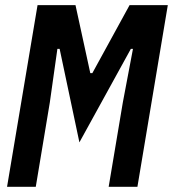

<svg xmlns="http://www.w3.org/2000/svg" viewBox="-20 -718 665 738"><path d="M397.7 0H508.2L625 -698.2H478L334.9 -436.8H327.1L270.2 -698.2H124.3L7.1 0H117.5L171.5 -324.2L200.6 -530.2H209.2L285.2 -170.8L483 -530.2H491.1L452.1 -324.2Z"/></svg>

Font: Margiela Mono Italic SmBold It
Style: Regular
Weight: 600
Designer: Mike Abbink, Paul van der Laan, Pieter van Rosmalen
Foundry: Bold Monday
Version: Version 2.003 2021